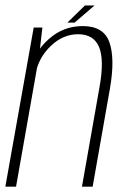

<svg xmlns="http://www.w3.org/2000/svg" viewBox="-33 -698 476 718"><path d="M-13 0H27L113.5 -490L125.5 -595H93ZM273.5 0H313.5L378.5 -369Q397.5 -480 376 -540.2Q354.5 -600.5 276.5 -600.5Q204 -600.5 149.8 -552.2Q95.5 -504 85 -444L100 -421Q110.5 -481.5 156.5 -525.8Q202.5 -570 259 -570Q317.5 -570 337.5 -522Q357.5 -474 339 -371.5ZM219 -613.5H246L320.5 -677.5H284.5Z"/></svg>

Font: Anybody SemiCondensed ExtraLight
Style: Italic
Weight: 250
Width: 4
Italic angle: -10°
Version: Version 1.113;gftools[0.9.25]